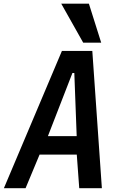

<svg xmlns="http://www.w3.org/2000/svg" viewBox="-28 -994 648 1014"><path d="M299 -725H459.5L510 0H390.5L377.5 -177.5H181L107 0H-7.5ZM377 -275 364.5 -608.5H354.5L225 -275ZM295.5 -974.5H441.5L506.5 -768.5H411.5Z"/></svg>

Font: JuliaMono SemiBoldItalic
Style: Regular
Weight: 600
Italic angle: -9°
Monospace: yes
Designer: cormullion
Foundry: corm
Version: Version 0.049; ttfautohint (v1.8.4)